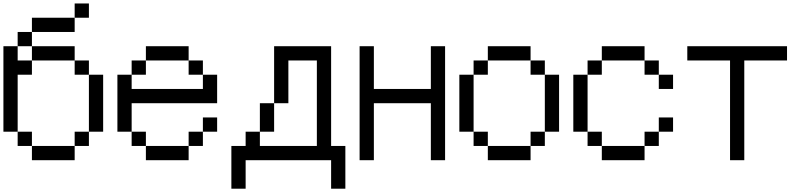

<svg xmlns="http://www.w3.org/2000/svg" viewBox="-20 -937 4707 1123"><path d="M0 -166.7V-666.7H83.3V-583.3H166.7V-500H83.3V-166.7ZM166.7 -166.7V-83.3H83.3V-166.7ZM166.7 -83.3H416.7V0H166.7ZM166.7 -583.3V-666.7H416.7V-583.3ZM166.7 -750V-833.3H416.7V-750ZM166.7 -666.7H83.3V-750H166.7ZM500 -166.7V-83.3H416.7V-166.7ZM500 -583.3V-500H416.7V-583.3ZM500 -500H583.3V-166.7H500ZM500 -833.3H416.7V-916.7H500Z M666.7 -166.7V-500H750V-416.7H1166.7V-500H1250V-333.3H750V-166.7ZM833.3 -166.7V-83.3H750V-166.7ZM833.3 -83.3H1083.3V0H833.3ZM833.3 -583.3V-500H750V-583.3ZM833.3 -666.7H1083.3V-583.3H833.3ZM1166.7 -166.7V-83.3H1083.3V-166.7ZM1166.7 -250H1250V-166.7H1166.7ZM1166.7 -583.3V-500H1083.3V-583.3Z M1333.3 -83.3H1416.7V-166.7H1500V-83.3H1833.3V-583.3H1666.7V-333.3H1583.3V-666.7H1916.7V-83.3H2000V166.7H1916.7V0H1416.7V166.7H1333.3ZM1500 -166.7V-333.3H1583.3V-166.7Z M2083.3 0V-666.7H2166.7V-416.7H2500V-666.7H2583.3V0H2500V-333.3H2166.7V0Z M2666.7 -166.7V-500H2750V-166.7ZM2750 -166.7H2833.3V-83.3H2750ZM2750 -500V-583.3H2833.3V-500ZM2833.3 -83.3H3083.3V0H2833.3ZM2833.3 -583.3V-666.7H3083.3V-583.3ZM3083.3 -83.3V-166.7H3166.7V-83.3ZM3083.3 -583.3H3166.7V-500H3083.3ZM3166.7 -166.7V-500H3250V-166.7Z M3333.3 -166.7V-500H3416.7V-166.7ZM3500 -166.7V-83.3H3416.7V-166.7ZM3500 -83.3H3750V0H3500ZM3500 -583.3V-500H3416.7V-583.3ZM3500 -666.7H3750V-583.3H3500ZM3833.3 -166.7V-83.3H3750V-166.7ZM3833.3 -416.7V-500H3916.7V-416.7ZM3833.3 -250H3916.7V-166.7H3833.3ZM3833.3 -583.3V-500H3750V-583.3Z M4333.3 0H4250V-583.3H4000V-666.7H4583.3V-583.3H4333.3Z"/></svg>

Font: Galmuri11 Regular
Style: Regular
Weight: 400
Designer: Minseo Lee (Quiple)
Version: Version 2.356;hotconv 1.1.0;makeotfexe 2.6.0 DEVELOPMENT